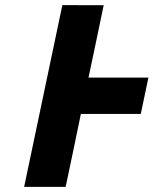

<svg xmlns="http://www.w3.org/2000/svg" viewBox="-20 -722 593 741"><path d="M380.2 -702 220.6 -702.1 73.2 -0.9H233.4L263.1 -142.1L292.1 -282.2H523.3L552.8 -422.5H321.6L351.2 -562.9Z"/></svg>

Font: Hussar
Style: BdOblTwo
Weight: 700
Foundry: Cannot Into Space Fonts
Version: Version 2.00